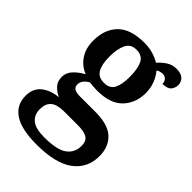

<svg xmlns="http://www.w3.org/2000/svg" viewBox="-234 -676 1020 1020"><g transform="rotate(45 276.0 -165.5)"><path d="M234 240Q121 240 65.5 203.5Q10 167 10 98Q10 43 46 13.5Q82 -16 141 -22Q117 -32 96 -53Q75 -74 75 -109Q75 -140 96.5 -164Q118 -188 155 -209Q111 -226 84 -266Q57 -306 57 -363Q57 -450 106.5 -499Q156 -548 258 -548Q294 -548 325 -538.5Q356 -529 376 -516Q397 -540 421.5 -555.5Q446 -571 477 -571Q511 -571 527.5 -555Q544 -539 544 -516Q544 -494 530 -477.5Q516 -461 480 -461Q480 -478 470 -489Q460 -500 444 -500Q423 -500 407 -489Q426 -467 439 -435Q452 -403 452 -364Q452 -289 405 -239.5Q358 -190 258 -190Q247 -190 229.5 -191.5Q212 -193 202 -194Q186 -186 174 -172Q162 -158 162 -138Q162 -104 215 -104H333Q429 -104 472 -63Q515 -22 515 47Q515 137 446 188.5Q377 240 234 240ZM255 -245Q299 -245 315 -276Q331 -307 331 -365Q331 -425 314.5 -458.5Q298 -492 254 -492Q212 -492 195 -457.5Q178 -423 178 -364Q178 -307 195.5 -276Q213 -245 255 -245ZM236 184Q331 184 370 155.5Q409 127 409 76Q409 39 386.5 25.5Q364 12 320 12H211Q188 12 165.5 18Q143 24 128.5 42Q114 60 114 95Q114 137 142.5 160.5Q171 184 236 184Z"/></g></svg>

Font: Noto Serif NP Hmong SemiBold
Style: Regular
Weight: 600
Designer: Dalton Maag Ltd
Foundry: Dalton Maag Ltd
Version: Version 1.001; ttfautohint (v1.8.4.7-5d5b)